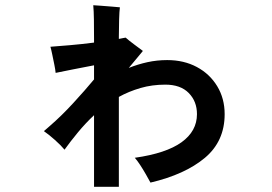

<svg xmlns="http://www.w3.org/2000/svg" viewBox="-20 -625 1040 735"><path d="M340 90V-184Q307 -153 278.5 -118.5Q250 -84 227 -52Q214 -68 190.5 -89Q167 -110 148 -123Q150 -125 159 -132.5Q168 -140 171 -143Q215 -181 260.5 -230.5Q306 -280 340 -321V-375Q303 -368 260 -359.5Q217 -351 193 -346Q192 -358 188 -377.5Q184 -397 180 -416.5Q176 -436 173 -446Q201 -448 247.5 -452Q294 -456 340 -462V-476Q340 -517 339.5 -550Q339 -583 337 -605Q344 -605 366.5 -603Q389 -601 411 -599.5Q433 -598 439 -597Q437 -584 436 -549.5Q435 -515 435 -485V-476Q443 -478 450 -479Q457 -480 461 -481Q472 -471 493.5 -455Q515 -439 527 -430Q520 -421 505.5 -404Q491 -387 473 -365Q508 -379 544.5 -387Q581 -395 620 -395Q684 -395 733.5 -368.5Q783 -342 811.5 -295Q840 -248 840 -188Q840 -84 764 -20.5Q688 43 556 74Q549 61 538.5 42.5Q528 24 516.5 6.5Q505 -11 496 -21Q616 -38 675 -80.5Q734 -123 734 -188Q734 -237 702.5 -269Q671 -301 613 -301Q562 -301 517.5 -288Q473 -275 435 -254V90Z"/></svg>

Font: Zen Kaku Gothic Antique
Style: Bold
Weight: 700
Designer: Yoshimichi Ohira
Foundry: Positype
Version: Version 1.001